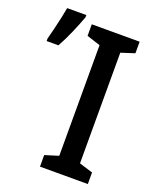

<svg xmlns="http://www.w3.org/2000/svg" viewBox="-155 -825 726 905"><g transform="rotate(20 208.0 -373.0)"><path d="M398 0H158V-58L226 -79V-634L158 -656V-714H398V-656L330 -634V-79L398 -58ZM-15 -567V-580Q-10 -598 -2 -630.5Q6 -663 13 -695.5Q20 -728 23 -746H119V-735Q106 -699 86 -652.5Q66 -606 44 -567Z"/></g></svg>

Font: Avrile Sans Condensed Medium
Style: Regular
Weight: 500
Width: 3
Designer: Monotype Design Team
Foundry: Monotype Imaging Inc.
Version: Version 2.001;September 10, 2019;FontCreator 11.5.0.2425 64-